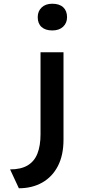

<svg xmlns="http://www.w3.org/2000/svg" viewBox="-20 -807 512 1028"><path d="M81 201 34 100Q92 100 128 78.5Q164 57 180.5 15Q197 -27 197 -88V-527H320V-59Q320 24 290 82Q260 140 206 170.5Q152 201 81 201ZM260 -644Q223 -644 202.5 -662.5Q182 -681 182 -715Q182 -747 203 -767Q224 -787 260 -787Q298 -787 318.5 -768Q339 -749 339 -715Q339 -684 318 -664Q297 -644 260 -644Z"/></svg>

Font: Lexend Giga Medium
Style: Regular
Weight: 500
Designer: Bonnie Shaver-Troup, Thomas Jockin
Foundry: Lexend
Version: Version 1.007